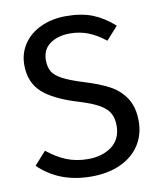

<svg xmlns="http://www.w3.org/2000/svg" viewBox="-81 -766 707 843"><g transform="rotate(-10 272.5 -344.5)"><path d="M483 -621 431 -563Q392 -594 354.5 -608.5Q317 -623 274 -623Q220 -623 185 -598Q150 -573 150 -525Q150 -495 162 -474.5Q174 -454 206.5 -437Q239 -420 301 -401Q366 -381 409 -358Q452 -335 478.5 -294.5Q505 -254 505 -192Q505 -132 475.5 -86Q446 -40 390.5 -14Q335 12 259 12Q116 12 25 -77L77 -135Q119 -101 162 -83.5Q205 -66 258 -66Q322 -66 364 -97.5Q406 -129 406 -189Q406 -223 393 -245.5Q380 -268 348.5 -286Q317 -304 257 -322Q151 -354 102 -399Q53 -444 53 -521Q53 -573 80.5 -614Q108 -655 157.5 -678Q207 -701 270 -701Q339 -701 388 -681.5Q437 -662 483 -621Z"/></g></svg>

Font: Fira Sans
Style: Regular
Weight: 400
Designer: bBox Type GmbH & Carrois Corporate GbR & Edenspiekermann AG
Foundry: bBox Type GmbH & Carrois Corporate GbR & Edenspiekermann AG
Version: Version 4.301